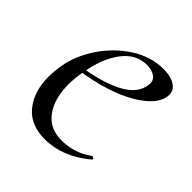

<svg xmlns="http://www.w3.org/2000/svg" viewBox="-123 -488 590 590"><g transform="rotate(45 171.5 -193.5)"><path d="M27 -133Q27 -155 32 -185Q41 -236 74 -285.5Q107 -335 156.5 -367Q206 -399 260 -399Q296 -399 314.5 -384.5Q333 -370 328 -345Q322 -314 284.5 -285.5Q247 -257 189.5 -237.5Q132 -218 68 -211L70 -224Q150 -235 201 -260Q252 -285 261 -324Q263 -334 263 -338Q263 -355 249 -363.5Q235 -372 216 -372Q168 -372 136 -329Q104 -286 93 -218Q87 -187 87 -159Q87 -97 114.5 -59.5Q142 -22 193 -22Q250 -22 294 -55H296Q299 -55 301.5 -52Q304 -49 301 -46Q231 12 155 12Q92 12 59.5 -28.5Q27 -69 27 -133Z"/></g></svg>

Font: Cormorant Infant
Style: Italic
Weight: 400
Italic angle: -10°
Designer: Christian Thalmann (Catharsis Fonts)
Foundry: Catharsis Fonts
Version: Version 4.000